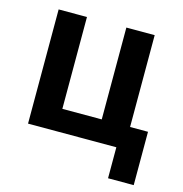

<svg xmlns="http://www.w3.org/2000/svg" viewBox="-99 -607 798 838"><g transform="rotate(15 300.0 -188.0)"><path d="M463 140H579V-101H498V-516H370V-101H192V-516H64V0H463Z"/></g></svg>

Font: IBM Mono SemiBold
Style: Regular
Weight: 600
Monospace: yes
Designer: Mike Abbink, Paul van der Laan, Pieter van Rosmalen
Foundry: Bold Monday
Version: Version 2.3